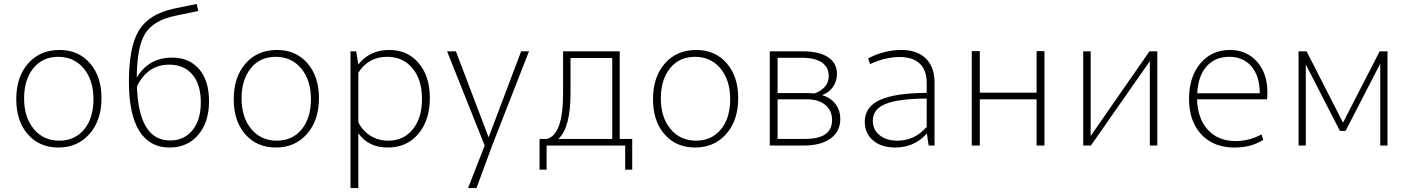

<svg xmlns="http://www.w3.org/2000/svg" viewBox="-20 -743 7201 980"><path d="M278 10Q181 10 122 -57.5Q63 -125 63 -237Q63 -350 123.5 -419Q184 -488 284 -488Q380 -488 439 -420.5Q498 -353 498 -242Q498 -129 437 -59.5Q376 10 278 10ZM283 -25Q362 -25 409.5 -82.5Q457 -140 457 -237Q457 -334 407.5 -393.5Q358 -453 277 -453Q197 -453 150 -394.5Q103 -336 103 -241Q103 -144 152.5 -84.5Q202 -25 283 -25Z M845 10Q744 10 691 -74.5Q638 -159 638 -326Q638 -505 689.5 -588.5Q741 -672 868 -699L984 -723L992 -687L877 -663Q764 -640 721.5 -572.5Q679 -505 678 -347Q739 -449 859 -449Q946 -449 996.5 -390Q1047 -331 1047 -226Q1047 -120 992 -55Q937 10 845 10ZM844 -413Q733 -413 679 -302Q688 -26 848 -26Q920 -26 962.5 -78.5Q1005 -131 1005 -220Q1005 -312 962 -362.5Q919 -413 844 -413Z M1388 10Q1291 10 1232 -57.5Q1173 -125 1173 -237Q1173 -350 1233.5 -419Q1294 -488 1394 -488Q1490 -488 1549 -420.5Q1608 -353 1608 -242Q1608 -129 1547 -59.5Q1486 10 1388 10ZM1393 -25Q1472 -25 1519.5 -82.5Q1567 -140 1567 -237Q1567 -334 1517.5 -393.5Q1468 -453 1387 -453Q1307 -453 1260 -394.5Q1213 -336 1213 -241Q1213 -144 1262.5 -84.5Q1312 -25 1393 -25Z M1769 217V-481H1798L1809 -414Q1867 -488 1967 -488Q2060 -488 2117 -421Q2174 -354 2174 -243Q2174 -129 2115 -59.5Q2056 10 1960 10Q1860 10 1809 -63V217ZM1956 -453Q1861 -453 1809 -372V-119Q1831 -75 1871 -50Q1911 -25 1962 -25Q2040 -25 2087 -83Q2134 -141 2134 -238Q2134 -336 2085.5 -394.5Q2037 -453 1956 -453Z M2369 217 2454 0 2262 -481H2307L2474 -42L2640 -481H2680L2492 0L2412 217Z M2734 123V-34H2771Q2854 -54 2854 -267V-481H3143V-34H3207V123H3171V0H2770V123ZM2892 -266Q2892 -91 2830 -34H3105V-447H2892Z M3528 10Q3431 10 3372 -57.5Q3313 -125 3313 -237Q3313 -350 3373.5 -419Q3434 -488 3534 -488Q3630 -488 3689 -420.5Q3748 -353 3748 -242Q3748 -129 3687 -59.5Q3626 10 3528 10ZM3533 -25Q3612 -25 3659.5 -82.5Q3707 -140 3707 -237Q3707 -334 3657.5 -393.5Q3608 -453 3527 -453Q3447 -453 3400 -394.5Q3353 -336 3353 -241Q3353 -144 3402.5 -84.5Q3452 -25 3533 -25Z M3909 0V-481H4078Q4161 -481 4206.5 -451Q4252 -421 4252 -366Q4252 -328 4231 -298.5Q4210 -269 4176 -258Q4220 -244 4244.5 -212Q4269 -180 4269 -136Q4269 -72 4219.5 -36Q4170 0 4081 0ZM4108 -268Q4118 -268 4138 -266Q4210 -294 4210 -355Q4210 -400 4175 -424Q4140 -448 4075 -448H3949V-268ZM3949 -34H4090Q4227 -34 4227 -130Q4227 -179 4192.5 -207.5Q4158 -236 4099 -236H3949Z M4549 10Q4479 10 4436.5 -26Q4394 -62 4394 -122Q4394 -197 4470.5 -232.5Q4547 -268 4710 -269V-320Q4710 -385 4674.5 -418.5Q4639 -452 4572 -452Q4500 -452 4421 -416L4411 -445Q4494 -488 4581 -488Q4661 -488 4705.5 -444.5Q4750 -401 4750 -322V0H4720L4711 -62Q4648 10 4549 10ZM4435 -127Q4435 -81 4469.5 -53Q4504 -25 4561 -25Q4648 -25 4710 -95V-240Q4565 -239 4500 -212.5Q4435 -186 4435 -127Z M4940 0V-482H4981V-270H5271V-482H5311V0H5271V-236H4981V0Z M5509 0V-481H5547V-49L5847 -481H5887V0H5849V-431L5548 0Z M6281 10Q6174 10 6111.5 -57Q6049 -124 6049 -239Q6049 -350 6106.5 -419Q6164 -488 6258 -488Q6343 -488 6396 -428Q6449 -368 6449 -272Q6449 -245 6447 -236H6090Q6093 -137 6145.5 -80Q6198 -23 6287 -23Q6356 -23 6419 -57L6428 -29Q6366 10 6281 10ZM6254 -453Q6182 -453 6138.5 -404Q6095 -355 6091 -267H6410Q6410 -353 6368.5 -403Q6327 -453 6254 -453Z M6608 0V-481H6649L6835 -117L7022 -481H7062V0H7025V-418L6848 -75H6819L6645 -414V0Z"/></svg>

Font: Cantarell Light
Style: Regular
Weight: 300
Designer: Dave Crossland, Nikolaus Waxweiler, Florian Fecher, Jacques Le Bailly, Eben Sorkin, Alexei Vanyashin, Alexios Zavras, Em
Version: Version 0.303